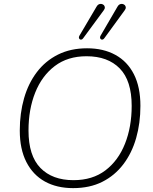

<svg xmlns="http://www.w3.org/2000/svg" viewBox="-20 -962 791 990"><path d="M357 8Q273 8 211.5 -26Q150 -60 116 -126.5Q82 -193 82 -289Q82 -378 104 -455Q126 -532 170 -590Q214 -648 279 -680.5Q344 -713 429 -713Q513 -713 575 -679Q637 -645 670.5 -579Q704 -513 704 -416Q704 -327 682 -250Q660 -173 616 -115Q572 -57 507.5 -24.5Q443 8 357 8ZM359 -33Q457 -33 523.5 -83.5Q590 -134 624.5 -221Q659 -308 659 -416Q659 -546 597.5 -609Q536 -672 426 -672Q329 -672 262.5 -621.5Q196 -571 161.5 -484.5Q127 -398 127 -289Q127 -159 188.5 -96Q250 -33 359 -33ZM409 -765Q405 -759 400 -758Q395 -757 391.5 -759.5Q388 -762 387 -766.5Q386 -771 389 -777L478 -928Q483 -937 490 -940Q497 -943 504 -941.5Q511 -940 515.5 -935.5Q520 -931 520.5 -924Q521 -917 515 -909ZM518 -765Q514 -759 509 -758Q504 -757 500.5 -759.5Q497 -762 496 -766.5Q495 -771 498 -777L586 -928Q591 -937 598 -940Q605 -943 612 -941.5Q619 -940 623.5 -935.5Q628 -931 628.5 -924Q629 -917 623 -909Z"/></svg>

Font: Nunito ExtraLight
Style: Italic
Weight: 200
Italic angle: -9°
Designer: Vernon Adams
Foundry: Vernon Adams
Version: Version 3.602